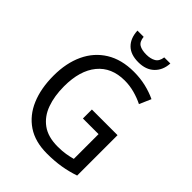

<svg xmlns="http://www.w3.org/2000/svg" viewBox="-260 -1044 1180 1180"><g transform="rotate(45 330.5 -454.0)"><path d="M371 -377H594V-26Q541 -8 486.5 1Q432 10 367 10Q264 10 195.5 -36Q127 -82 92 -164.5Q57 -247 57 -358Q57 -467 95.5 -549.5Q134 -632 208.5 -678Q283 -724 390 -724Q445 -724 494 -712.5Q543 -701 585 -681L552 -605Q516 -623 474 -634.5Q432 -646 388 -646Q274 -646 211.5 -570Q149 -494 149 -357Q149 -273 172.5 -207.5Q196 -142 247.5 -104.5Q299 -67 383 -67Q423 -67 452.5 -72Q482 -77 507 -84V-299H371ZM512 -918Q509 -858 471 -821Q433 -784 367 -784Q300 -784 264.5 -819.5Q229 -855 226 -918H280Q284 -879 306.5 -865.5Q329 -852 369 -852Q405 -852 429.5 -866Q454 -880 459 -918Z"/></g></svg>

Font: Noto Sans Myanmar SemiCondensed
Style: Regular
Weight: 400
Width: 4
Designer: Monotype Design Team
Foundry: Monotype Imaging Inc.
Version: Version 2.107; ttfautohint (v1.8.4.7-5d5b)